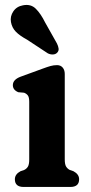

<svg xmlns="http://www.w3.org/2000/svg" viewBox="-20 -742 361 762"><path d="M237 -448.5V-109.5Q237 -89.5 242.5 -80.8Q248 -72 257 -67.5L271.5 -62.5Q294 -50.5 294 -30.5Q294 0 259 0H74Q39 0 39 -30.5Q39 -50.5 61.5 -62.5L76 -67.5Q85.5 -72 90.8 -80.8Q96 -89.5 96 -109.5V-338Q96 -356 90.5 -363.2Q85 -370.5 75.5 -374L52.5 -376Q31 -385 31 -404Q31 -426 61.5 -437.5L150.5 -470Q168 -476.5 180.5 -480Q193 -483.5 206.5 -483.5Q220.5 -483.5 228.8 -473.8Q237 -464 237 -448.5ZM159 -653 206 -569.5Q211 -559.5 212.5 -549.8Q214 -540 206.5 -532.5Q200 -526 189.5 -525.8Q179 -525.5 169.5 -530.5L87.5 -584.5Q58 -600.5 42.8 -616.2Q27.5 -632 23.5 -654.5Q19.5 -677 32.8 -696.8Q46 -716.5 71.5 -721Q102.5 -727 122.2 -707.2Q142 -687.5 159 -653Z"/></svg>

Font: Fraunces 9pt S100 SemiBold
Style: Regular
Weight: 600
Version: Version 1.000; ttfautohint (v1.8.3)